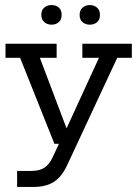

<svg xmlns="http://www.w3.org/2000/svg" viewBox="-20 -570 544 761"><path d="M112 171H47.8V107.4H105.8Q136.4 107.4 155.8 94.8Q175.2 82.3 188.4 53.8L223.3 -20.4L243.2 0H195.7L59.6 -341H1.8V-396.7H204.5V-341H137.9L249 -47.7L236.9 -46.2L372.3 -341H306.4V-396.7H502.5V-341H444.7L246.9 83.2Q224.8 130.9 193.5 150.9Q162.3 171 112 171ZM184.2 -472.2Q167.3 -472.2 155.5 -482.4Q143.7 -492.7 143.7 -511.3Q143.7 -529.9 155.5 -540Q167.3 -550 184.2 -550Q201.8 -550 213.1 -540Q224.4 -529.9 224.4 -511.3Q224.4 -492.7 213.1 -482.4Q201.8 -472.2 184.2 -472.2ZM336 -472.2Q319.2 -472.2 307.4 -481.9Q295.6 -491.6 295.6 -510.4Q295.6 -529.8 307.4 -539.9Q319.2 -550 336 -550Q352.7 -550 364.5 -539.9Q376.3 -529.8 376.3 -510.4Q376.3 -491.7 364.5 -481.9Q352.7 -472.2 336 -472.2Z"/></svg>

Font: Rokkitt SemiBold
Style: Regular
Weight: 600
Designer: Vernon Adams
Foundry: Vernon Adams
Version: Version 3.103